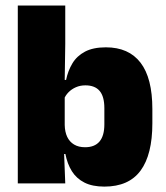

<svg xmlns="http://www.w3.org/2000/svg" viewBox="-20 -680 616 712"><path d="M367 12Q322.5 12 293 -3Q263.5 -18 246.5 -45.2Q229.5 -72.5 222.5 -109H180L220 -216.5Q220.5 -191 229.2 -172.5Q238 -154 254.8 -144Q271.5 -134 295.5 -134Q331 -134 349 -155.2Q367 -176.5 367 -219V-279Q367 -322 349.5 -342.8Q332 -363.5 296.5 -363.5Q277.5 -363.5 261.5 -356.5Q245.5 -349.5 234 -337.8Q222.5 -326 217 -311.5L176.5 -383.5H225Q232 -417.5 248.5 -445Q265 -472.5 295.2 -488.5Q325.5 -504.5 372.5 -504.5Q457.5 -504.5 501.2 -447.5Q545 -390.5 545 -275.5V-223Q545 -106.5 501.2 -47.2Q457.5 12 367 12ZM46 0V-659.5H222V-517L219.5 -352L220 -340V-158L217 -128.5L222 0Z"/></svg>

Font: Anek Gurmukhi Medium ExtraBold
Style: Regular
Weight: 800
Version: Version 1.003